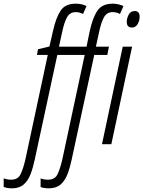

<svg xmlns="http://www.w3.org/2000/svg" viewBox="-147 -785 780 1045"><path d="M-82 240Q-96 240 -107 238Q-118 236 -127 233V186Q-118 189 -108.5 191Q-99 193 -86 193Q-49 193 -34.5 162.5Q-20 132 -8 79L113 -486H54L60 -517L122 -532L141 -614Q157 -688 182.5 -726.5Q208 -765 265 -765Q298 -765 324 -752L305 -709Q286 -719 265 -719Q233 -719 217.5 -690.5Q202 -662 191 -609L174 -531H324L341 -614Q357 -688 383 -726.5Q409 -765 466 -765Q481 -765 497 -761.5Q513 -758 525 -752L506 -709Q487 -719 466 -719Q434 -719 418.5 -690.5Q403 -662 392 -609L375 -531H446L437 -486H366L243 84Q234 127 220.5 162.5Q207 198 183 219Q159 240 119 240Q93 240 74 233V186Q92 193 115 193Q152 193 166.5 162.5Q181 132 193 79L314 -486H165L42 84Q33 127 19.5 162.5Q6 198 -18 219Q-42 240 -82 240ZM571 -635Q543 -635 543 -666Q543 -686 553.5 -705.5Q564 -725 586 -725Q613 -725 613 -694Q613 -672 602 -653.5Q591 -635 571 -635ZM408 0 521 -531H572L459 0Z"/></svg>

Font: Noto Sans ExtraCondensed Light
Style: Italic
Weight: 300
Width: 2
Italic angle: -12°
Designer: Monotype Design Team
Foundry: Monotype Imaging Inc.
Version: Version 2.013; ttfautohint (v1.8.4.7-5d5b)